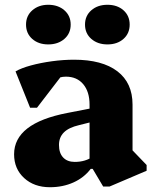

<svg xmlns="http://www.w3.org/2000/svg" viewBox="-20 -768 644 804"><path d="M412 13 368 -61H355V-330Q355 -384 328.5 -415.5Q302 -447 256 -447Q229 -447 205.5 -433Q182 -419 168 -394V-494H271L135 -317H106L45 -469Q69 -483 109.5 -494Q150 -505 197.5 -511.5Q245 -518 290 -518Q408 -518 471.5 -469.5Q535 -421 535 -330V-105L492 -183L594 -77V-53L439 13ZM189 16Q123 16 81 -22.5Q39 -61 39 -122Q39 -252 262 -295L375 -317V-260L311 -244Q268 -234 247.5 -213.5Q227 -193 227 -161Q227 -127 244.5 -108.5Q262 -90 293 -90Q338 -90 370 -113V-61H360Q332 -24 287.5 -4Q243 16 189 16ZM182 -582Q141 -582 115 -605Q89 -628 89 -665Q89 -702 115.5 -725Q142 -748 182 -748Q223 -748 249.5 -725Q276 -702 276 -665Q276 -628 249.5 -605Q223 -582 182 -582ZM430 -582Q389 -582 362.5 -605Q336 -628 336 -665Q336 -702 362.5 -725Q389 -748 430 -748Q471 -748 497 -725Q523 -702 523 -665Q523 -628 497 -605Q471 -582 430 -582Z"/></svg>

Font: Platypi Light ExtraBold
Style: Regular
Weight: 800
Version: Version 1.200